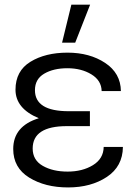

<svg xmlns="http://www.w3.org/2000/svg" viewBox="-20 -780 602 829"><path d="M37.1 -136.7Q37.1 -235.4 147.5 -269.5Q46.9 -311.5 46.9 -392.6Q46.9 -473.6 111.3 -513.2Q175.8 -552.7 271.5 -552.7Q367.2 -552.7 434.1 -508.3Q501 -463.9 502 -386.7H418.9Q418 -432.6 374.5 -459Q331.1 -485.4 271 -485.4Q210.9 -485.4 170.9 -461.9Q130.9 -438.5 130.9 -390.6Q130.9 -299.8 276.4 -299.8H368.2V-235.4H268.6Q121.1 -235.4 121.1 -138.7Q121.1 -88.9 164.6 -64Q208 -39.1 272 -39.1Q335.9 -39.1 381.3 -66.9Q426.8 -94.7 427.7 -145.5H510.7Q509.8 -61.5 441.4 -16.1Q373 29.3 273.9 29.3Q174.8 29.3 106 -13.2Q37.1 -55.7 37.1 -136.7ZM248 -595.7 288.1 -759.8H369.1L304.7 -595.7Z"/></svg>

Font: GenEi M Gothic v2 Regular
Style: Regular
Weight: 400
Version: Version 2.0